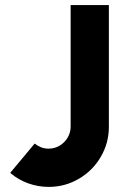

<svg xmlns="http://www.w3.org/2000/svg" viewBox="-20 -720 507 753"><path d="M171 13Q129.5 13 90.5 -1Q51.5 -15 20 -42L116 -157Q126.5 -148.5 140 -142.8Q153.5 -137 171 -137Q194 -137 213.8 -148.8Q233.5 -160.5 245.2 -180.2Q257 -200 257 -223V-700H407V-223Q407 -159 375.2 -104.8Q343.5 -50.5 289.2 -18.8Q235 13 171 13Z"/></svg>

Font: Urbanist
Style: Regular
Weight: 400
Designer: Corey Hu
Foundry: Corey Hu
Version: Version 1.2; befe77262ef67d88f1d94aa3d2e49ef1327b4483